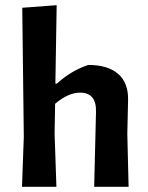

<svg xmlns="http://www.w3.org/2000/svg" viewBox="-20 -722 573 742"><path d="M321 -471Q397 -471 436.5 -436.5Q476 -402 475 -337L472 -204L477 0H344L351 -290Q353 -364 289 -364Q244 -364 193 -321L191 -205L198 0H65L72 -193L66 -692L199 -702L194 -399H200Q255 -449 321 -471Z"/></svg>

Font: Alegreya Sans SC
Style: Bold
Weight: 700
Designer: Juan Pablo del Peral
Foundry: Huerta Tipografica
Version: Version 2.007